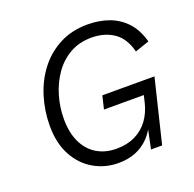

<svg xmlns="http://www.w3.org/2000/svg" viewBox="-121 -793 932 924"><g transform="rotate(-20 345.0 -331.0)"><path d="M334 8Q266 8 208.5 -25Q151 -58 117 -121Q83 -184 83 -272Q83 -349 105 -420.5Q127 -492 170 -548Q213 -604 276 -637Q339 -670 420 -670Q478 -670 527.5 -652.5Q577 -635 613.5 -596.5Q650 -558 668 -493L595 -468Q577 -540 529.5 -572Q482 -604 416 -604Q353 -604 305 -576.5Q257 -549 224.5 -502.5Q192 -456 175 -398.5Q158 -341 158 -281Q158 -211 181.5 -161.5Q205 -112 248 -86Q291 -60 348 -60Q403 -60 444 -80Q485 -100 512 -136.5Q539 -173 551 -224L559 -258H355L371 -325H638L559 0H502L531 -139L539 -131Q521 -85 491 -54Q461 -23 422 -7.5Q383 8 334 8Z"/></g></svg>

Font: Kantumruy Pro
Style: Italic
Weight: 400
Italic angle: -13°
Designer: Sovichet Tep
Foundry: Sovichet Tep
Version: Version 1.002